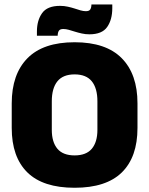

<svg xmlns="http://www.w3.org/2000/svg" viewBox="-20 -848 687 884"><path d="M323.5 16.5Q178 16.5 106 -54.2Q34 -125 34 -259V-372Q34 -506.5 106.5 -580Q179 -653.5 323.5 -653.5Q468 -653.5 540.5 -580Q613 -506.5 613 -372V-259Q613 -125 541 -54.2Q469 16.5 323.5 16.5ZM323.5 -132.5Q377 -132.5 402.8 -163.2Q428.5 -194 428.5 -250V-381.5Q428.5 -441.5 402.8 -473.5Q377 -505.5 323.5 -505.5Q270 -505.5 244.2 -473.5Q218.5 -441.5 218.5 -381.5V-250Q218.5 -194 244.2 -163.2Q270 -132.5 323.5 -132.5ZM391.5 -690Q373.5 -690 356.8 -693.8Q340 -697.5 325 -702.2Q310 -707 296.5 -710.8Q283 -714.5 271.5 -714.5Q257 -714.5 251.5 -707Q246 -699.5 245.5 -684V-683.5H150V-703Q150 -754 173.8 -787.5Q197.5 -821 256.5 -821Q275.5 -821 292.2 -817.2Q309 -813.5 323.5 -808.8Q338 -804 351 -800.2Q364 -796.5 375.5 -796.5Q390 -796.5 395.2 -804Q400.5 -811.5 401 -827V-827.5H497V-810.5Q497 -757.5 473.5 -723.8Q450 -690 391.5 -690Z"/></svg>

Font: Anek Telugu Medium ExtraBold
Style: Regular
Weight: 800
Version: Version 1.003